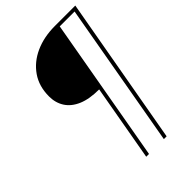

<svg xmlns="http://www.w3.org/2000/svg" viewBox="-237 -789 978 978"><g transform="rotate(-45 251.5 -300.0)"><path d="M214 100 287 -312Q217 -312 171.5 -331.5Q126 -351 103.5 -386Q81 -421 81 -467Q81 -540 117 -592Q153 -644 215 -672Q277 -700 356 -700H503L361 100H341L479 -681H372L234 100Z"/></g></svg>

Font: DM Sans 17pt Thin
Style: Italic
Weight: 250
Italic angle: -10°
Version: Version 4.004;gftools[0.9.30]